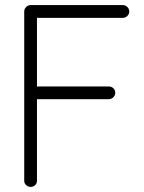

<svg xmlns="http://www.w3.org/2000/svg" viewBox="-20 -720 564 753"><path d="M100 13Q90 13 82.5 6Q75 -1 75 -11V-675Q75 -685 82.5 -692.5Q90 -700 100 -700H462Q472 -700 479.5 -692.5Q487 -685 487 -675Q487 -665 479.5 -657.5Q472 -650 462 -650H125V-380Q126 -380 127 -380.5Q128 -381 129 -381H406Q417 -381 424.5 -374Q432 -367 432 -356Q432 -346 424.5 -338.5Q417 -331 406 -331H125V-11Q125 -1 118 6Q111 13 100 13Z"/></svg>

Font: Zen Kurenaido
Style: ARC
Weight: 400
Designer: Yoshimichi Ohira
Foundry: Positype
Version: Version 1.001